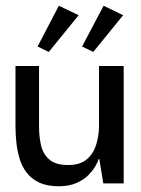

<svg xmlns="http://www.w3.org/2000/svg" viewBox="-20 -639 493 669"><path d="M185 10Q144 10 116.5 -3Q89 -16 72.5 -38Q56 -60 48 -87Q40 -114 37 -143Q34 -172 34 -199V-409H116V-199Q116 -163 123 -132.5Q130 -102 152 -83Q174 -64 217 -64Q259 -64 282 -83.5Q305 -103 314.5 -133Q324 -163 325 -195V-409H411V0H340L326 -85H324Q321 -75 312 -59.5Q303 -44 287 -28Q271 -12 245.5 -1Q220 10 185 10ZM111 -477 185 -619 254 -586 150 -458ZM266 -477 341 -619 409 -586 305 -458Z"/></svg>

Font: Darker Grotesque SemiBold
Style: Regular
Weight: 600
Designer: Gabriel Lam
Foundry: TypeRant
Version: Version 1.000;gftools[0.9.28]